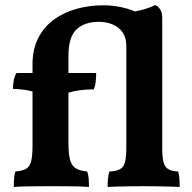

<svg xmlns="http://www.w3.org/2000/svg" viewBox="-20 -737 759 760"><path d="M360.7 -448Q360.7 -430.7 358.7 -412.7Q356.7 -394.7 350.7 -383.2Q321.7 -383.2 296.5 -379.9Q271.3 -376.7 245.6 -368.1V-448ZM108.7 -482.3Q108.7 -541.8 131 -585.8Q153.3 -629.9 192.3 -658.7Q231.3 -687.5 282.1 -701.8Q333 -716 389.6 -716Q427.8 -716 464.9 -707.5Q501.9 -699 523.1 -686.9L522.2 -555.1H480Q480 -588.1 465.2 -609.1Q450.4 -630.1 425.7 -640.3Q401 -650.6 371.2 -650.6Q314.7 -650.6 282.8 -620.7Q250.9 -590.8 250.9 -514.8V-216.8H108.7ZM129.4 -448V-368.5Q101.3 -378.2 75.3 -381.7Q49.3 -385.2 31.3 -385.2Q31.3 -402.4 34.5 -419.2Q37.8 -435.9 45.3 -448ZM250.9 -173.1Q250.9 -130.1 256.9 -106Q262.9 -82 279 -71.4Q295 -60.8 325.1 -58.3Q329.7 -46.1 331 -29.9Q332.2 -13.6 332.2 3Q306.6 1 268 0.5Q229.3 0 188 0Q143.1 0 102.8 0.5Q62.5 1 34.7 3Q34.7 -17.8 35.9 -32.5Q37.2 -47.1 40.7 -58.3Q67.7 -60.3 82.5 -68.3Q97.2 -76.3 102.9 -97.4Q108.7 -118.5 108.7 -158.3V-227H250.9ZM480 -191.7H622.2V-145.3Q622.2 -95.3 635.4 -77.3Q648.7 -59.3 684.8 -58.3Q688.9 -46.2 690.1 -29.8Q691.4 -13.4 691.4 3Q677 2 653.8 1.5Q630.7 1 603.6 0.5Q576.5 0 549.2 0Q522.3 0 494.5 0.5Q466.7 1 443.5 1.5Q420.3 2 406 3Q406 -14.8 407.5 -30.5Q409 -46.2 413 -58.3Q453 -59.3 466.5 -77.3Q480 -95.3 480 -145.3ZM505.7 -536.5 471.2 -686.9Q488.8 -687.3 512 -691.4Q535.1 -695.4 557.2 -702.2Q579.3 -709 593.4 -717Q606.6 -711.9 614.4 -699.5Q622.2 -687.1 622.2 -664.5V-537ZM480 -570.8H622.2V-174.8H480Z"/></svg>

Font: Vollkorn
Style: Regular
Weight: 400
Designer: Friedrich Althausen
Foundry: Friedrich Althausen
Version: Version 5.001